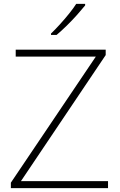

<svg xmlns="http://www.w3.org/2000/svg" viewBox="-20 -970 617 990"><path d="M537 0H36V-28L474 -678H61V-714H525V-686L88 -36H537ZM419 -942Q402 -921 377.5 -893.5Q353 -866 325 -838.5Q297 -811 272 -790H243V-797Q264 -817 289 -844.5Q314 -872 336.5 -900Q359 -928 373 -950H419Z"/></svg>

Font: Noto Sans Bengali ExtraLight
Style: Regular
Weight: 200
Designer: Jelle Bosma - Monotype Design Team
Foundry: Monotype Imaging Inc.
Version: Version 2.003; ttfautohint (v1.8.4.7-5d5b)